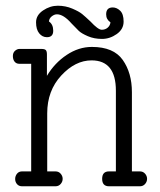

<svg xmlns="http://www.w3.org/2000/svg" viewBox="-20 -651 559 671"><path d="M145 -52H174Q185 -52 192 -44Q199 -36 199 -26Q199 -16 192 -8Q185 0 174 0H57Q46 0 39.5 -7.5Q33 -15 33 -25.5Q33 -36 39.5 -44Q46 -52 57 -52H89V-428H48Q37 -428 31 -435.5Q25 -443 25 -455Q25 -467 32.5 -473.5Q40 -480 48 -480H125Q136 -480 140 -476Q144 -472 144 -461V-386Q171 -431 213 -459Q255 -487 301 -487Q377 -487 409 -441.5Q441 -396 441 -329V-52H469Q480 -52 487 -44Q494 -36 494 -26Q494 -16 487 -8Q480 0 469 0H361Q337 0 337 -26Q337 -52 361 -52H385V-334Q385 -440 300 -440Q243 -440 194 -387Q145 -334 145 -255ZM296 -576Q323 -547 335.5 -547Q348 -547 356.5 -554.5Q365 -562 366 -573Q351 -583 351 -601Q351 -625 374 -625Q388 -625 400 -613.5Q412 -602 412 -575.5Q412 -549 388 -532Q364 -515 336.5 -515Q309 -515 287 -524.5Q265 -534 255.5 -543Q246 -552 230 -569Q202 -601 179 -601Q170 -601 161 -594Q152 -587 151 -576Q166 -566 166 -543.5Q166 -521 144 -521Q128 -521 117 -534.5Q106 -548 106 -573Q106 -598 130.5 -614.5Q155 -631 182 -631Q209 -631 232.5 -621Q256 -611 267 -602Q278 -593 296 -576Z"/></svg>

Font: Glass Antiqua
Style: Regular
Weight: 400
Version: 1.001